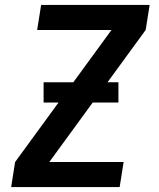

<svg xmlns="http://www.w3.org/2000/svg" viewBox="-20 -755 640 775"><path d="M25 0 41 -101 430 -634H130L146 -735H584L568 -634L179 -101H479L463 0ZM156 -341V-423H458V-341Z"/></svg>

Font: Iosevka Aile
Style: Bold Italic
Weight: 700
Italic angle: -9°
Designer: Belleve Invis
Foundry: Belleve Invis
Version: Version 28.0.1; ttfautohint (v1.8.4)